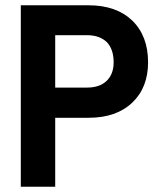

<svg xmlns="http://www.w3.org/2000/svg" viewBox="-20 -710 607 730"><path d="M482.9 -631.8Q543 -573.2 543 -473.1Q543 -377 482.9 -319.8Q422.4 -262.2 316.9 -262.2H189.9V0H59.1V-689.9H316.9Q421.9 -689.9 482.9 -631.8ZM384.8 -401.9Q412.1 -427.7 412.1 -473.1Q412.1 -522.5 386.2 -549.8Q358.4 -576.2 311 -576.2H189.9V-377H311Q358.4 -377 384.8 -401.9Z"/></svg>

Font: D-DIN-PRO
Style: Bold
Weight: 700
Designer: Charles Nix
Foundry: Datto Inc.
Version: Version 1.000;hotconv 1.0.109;makeotfexe 2.5.65596